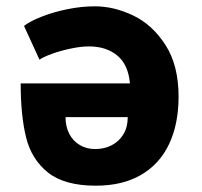

<svg xmlns="http://www.w3.org/2000/svg" viewBox="-20 -591 640 608"><path d="M545.5 -285Q545.5 -199 515.8 -135.5Q486 -72 427.2 -37.5Q368.5 -3 283.5 -3Q184.5 -3 132.2 -44.5Q80 -86 62.8 -155.2Q45.5 -224.5 45.5 -327H391.5Q386 -387 351 -415.5Q316 -444 262.5 -444Q236 -444 204 -437.2Q172 -430.5 145 -420.8Q118 -411 105 -402L56 -509Q75.5 -524 111.8 -538.2Q148 -552.5 192.8 -561.8Q237.5 -571 280.5 -571Q341 -571 402 -541.8Q463 -512.5 504.2 -448.2Q545.5 -384 545.5 -285ZM281.5 -119Q310 -119 333.5 -131Q357 -143 370.8 -165.8Q384.5 -188.5 384.5 -220H187.5Q187.5 -190.5 199.2 -167.5Q211 -144.5 232.5 -131.8Q254 -119 281.5 -119Z"/></svg>

Font: JuliaMono Black
Style: Regular
Weight: 900
Monospace: yes
Designer: cormullion
Foundry: corm
Version: Version 0.054; ttfautohint (v1.8.4)